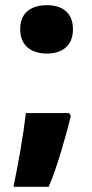

<svg xmlns="http://www.w3.org/2000/svg" viewBox="-20 -583 355 742"><path d="M162 -376C216 -376 262 -403 262 -470C262 -538 216 -563 162 -563C105 -563 58 -538 58 -470C58 -403 105 -376 162 -376ZM247 -146H80C71 -66 51 48 32 139H168C201 65 236 -63 254 -135Z"/></svg>

Font: Noto Sans Malayalam Black
Style: Regular
Weight: 900
Designer: Jelle Bosma - Monotype Design Team
Foundry: Monotype Imaging Inc.
Version: Version 2.104